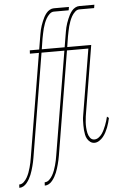

<svg xmlns="http://www.w3.org/2000/svg" viewBox="-99 -778 661 1037"><g transform="rotate(-5 231.5 -260.0)"><path d="M-37 215 -36 197Q-22 197 -11 186.5Q0 176 7 163.5Q14 151 19 137.5Q24 124 27.5 111Q31 98 34 84.5Q37 71 39 57L132 -502H83L84 -520H135L145 -580Q147 -592 149 -603.5Q151 -615 153.5 -626Q156 -637 160 -648.5Q164 -660 168.5 -671Q173 -682 178.5 -692.5Q184 -703 192 -713Q200 -723 211 -729Q222 -735 233 -735H315L312 -717H232Q219 -717 208 -706.5Q197 -696 190 -683.5Q183 -671 178 -657.5Q173 -644 169.5 -631Q166 -618 163.5 -604.5Q161 -591 158 -577L149 -520H228L227 -502H146L53 60Q51 72 48.5 83.5Q46 95 43 106Q40 117 36.5 128.5Q33 140 28.5 151Q24 162 18 172.5Q12 183 4 193Q-4 203 -14.5 209Q-25 215 -37 215ZM101 215 102 197Q116 197 127 186.5Q138 176 145 163.5Q152 151 157 137.5Q162 124 165.5 111Q169 98 172 84.5Q175 71 177 57L270 -502H221L222 -520H273L283 -580Q285 -592 287 -603.5Q289 -615 291.5 -626Q294 -637 298 -648.5Q302 -660 306.5 -671Q311 -682 316.5 -692.5Q322 -703 330 -713Q338 -723 349 -729Q360 -735 371 -735H453L450 -717H370Q357 -717 346 -706.5Q335 -696 328 -683.5Q321 -671 316 -657.5Q311 -644 307.5 -631Q304 -618 301.5 -604.5Q299 -591 296 -577L287 -520H366L365 -502H284L191 60Q189 72 186.5 83.5Q184 95 181 106Q178 117 174.5 128.5Q171 140 166.5 151Q162 162 156 172.5Q150 183 142 193Q134 203 123.5 209Q113 215 101 215ZM389 8Q376 8 366 0.5Q356 -7 350 -17.5Q344 -28 341.5 -40.5Q339 -53 338 -65.5Q337 -78 337 -91.5Q337 -105 337.5 -118Q338 -131 340.5 -144Q343 -157 345 -171L400 -502H329L330 -520H417L359 -168Q356 -152 354 -137Q352 -122 351 -107Q350 -92 351 -77Q352 -62 355 -48Q358 -34 366.5 -22Q375 -10 390 -10Q402 -10 413 -18Q424 -26 431 -36Q438 -46 443.5 -57.5Q449 -69 453.5 -80.5Q458 -92 461.5 -103.5Q465 -115 468 -127L478 -119Q475 -106 471.5 -93Q468 -80 463 -67.5Q458 -55 451.5 -42.5Q445 -30 436 -19Q427 -8 414.5 0Q402 8 389 8Z"/></g></svg>

Font: Iosevka Curly Slab Thin
Style: Italic
Weight: 100
Italic angle: -9°
Monospace: yes
Designer: Belleve Invis
Foundry: Belleve Invis
Version: Version 22.1.2; ttfautohint (v1.8.4)